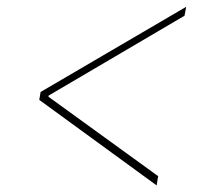

<svg xmlns="http://www.w3.org/2000/svg" viewBox="-20 -568 656 568"><path d="M96.2 -272.5 100.1 -295.9 530.8 -547.9 525.9 -521.5 118.7 -282.2 124.5 -290 122.6 -278.3 118.7 -285.2 447.8 -46.9 443.4 -19.5Z"/></svg>

Font: Inter 20pt Thin
Style: Italic
Weight: 250
Italic angle: -9.3988°
Version: Version 4.001;git-66647c0bb